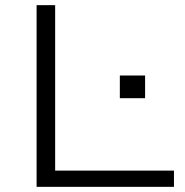

<svg xmlns="http://www.w3.org/2000/svg" viewBox="-20 -725 717 745"><path d="M122 0V-705H194V-63H655V0ZM445 -344V-432H543V-344Z"/></svg>

Font: Nunito Sans 10pt Expanded Light
Style: Regular
Weight: 300
Width: 7
Designer: Vernon Adams
Foundry: Vernon Adams
Version: Version 3.101;gftools[0.9.27]